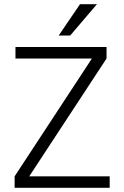

<svg xmlns="http://www.w3.org/2000/svg" viewBox="-20 -899 595 919"><path d="M316 -729H261L363 -879H444ZM505 0H50V-55L420 -619H54V-674H490V-619L120 -55H505Z"/></svg>

Font: Hind Mysuru Light
Style: Regular
Weight: 300
Designer: Manushi Parikh, Hitesh Malaviya
Foundry: Indian Type Foundry
Version: Version 0.703;PS 1.0;hotconv 1.0.86;makeotf.lib2.5.63406